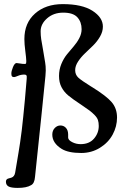

<svg xmlns="http://www.w3.org/2000/svg" viewBox="-20 -730 606 934"><path d="M549.3 -158.2Q549.3 -114.7 528.1 -75.4Q506.8 -36.1 466.1 -11Q425.3 14.2 375 14.2Q312 14.2 279.8 -5.9Q234.4 -34.2 234.4 -75.2Q234.4 -94.7 246.3 -107.2Q258.3 -119.6 273.9 -119.6Q289.6 -119.6 300.3 -108.4Q311 -97.2 311.5 -77.1Q311.5 -75.2 311.5 -72.3Q311.5 -69.3 311.5 -66.4Q311.5 -63.5 311.5 -60.5Q312 -48.3 331.1 -38.6Q350.1 -28.8 372.1 -28.8Q414.1 -28.8 437.3 -55.7Q460.4 -82.5 460.4 -117.2Q460.4 -133.8 456.5 -145.8Q452.6 -157.7 440.4 -170.2Q428.2 -182.6 416.3 -191.7Q404.3 -200.7 378.9 -217.8Q333 -248 312 -265.6Q291 -283.2 279.1 -306.2Q267.1 -329.1 267.1 -360.4Q267.1 -391.1 278.3 -418.5Q289.6 -445.8 305.9 -465.8Q322.3 -485.8 338.4 -504.4Q354.5 -522.9 365.7 -544.4Q377 -565.9 377 -587.9Q377 -623 356.4 -645.8Q335.9 -668.5 287.6 -668.5Q240.7 -668.5 209.2 -640.9Q177.7 -613.3 177.7 -578.1Q177.7 -558.1 180.4 -539.6Q183.1 -521 189.2 -488.8Q195.3 -456.5 199.7 -425.8Q202.6 -410.2 202.6 -386.2Q202.6 -370.6 196.3 -313.5L182.6 -178.2Q158.2 49.8 150.4 129.9Q147.9 162.6 130.9 170.9Q109.4 184.1 66.4 184.1Q34.2 184.1 21.5 177Q8.8 169.9 8.8 153.8Q8.8 140.6 22.9 137.7Q34.7 134.3 35.2 134.3Q50.3 129.4 53.7 109.9Q55.7 98.1 61.8 61.8Q67.9 25.4 70.3 11Q72.8 -3.4 77.9 -37.4Q83 -71.3 85.9 -96.9Q88.9 -122.6 93 -161.9Q97.2 -201.2 101.1 -244.6L109.9 -347.2Q110.4 -354 110.1 -358.4Q109.9 -362.8 106.9 -365Q104 -367.2 97.7 -367.2Q82 -367.2 67.6 -361.1Q53.2 -355 48.8 -355Q41.5 -355 38.3 -358.4Q35.2 -361.8 35.2 -372.1Q35.2 -384.3 43.2 -403.8Q51.3 -423.3 60.5 -423.3Q65.9 -423.3 77.4 -421.1Q88.9 -418.9 100.6 -418.9Q103.5 -418.9 105 -419.7Q106.4 -420.4 107.2 -423.6Q107.9 -426.8 107.9 -433.1Q107.4 -449.2 103 -482.4Q98.6 -515.6 98.6 -540Q98.6 -618.2 150.4 -664.1Q202.1 -710 285.2 -710Q379.4 -710 429.9 -677.5Q480.5 -645 480.5 -600.6Q480.5 -576.2 466.6 -552Q452.6 -527.8 432.9 -508.5Q413.1 -489.3 393.3 -470.5Q373.5 -451.7 359.6 -430.4Q345.7 -409.2 345.7 -388.7Q345.7 -366.7 360.8 -352.5Q376 -338.4 423.3 -309.1Q426.3 -307.1 428.2 -306.2Q497.6 -263.2 523.4 -232.9Q549.3 -202.6 549.3 -158.2Z"/></svg>

Font: Cooper* Medium
Style: Italic
Weight: 500
Italic angle: -7°
Designer: Owen Earl
Foundry: indestructible type*
Version: Version 0.001